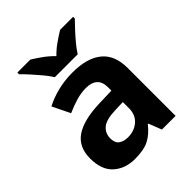

<svg xmlns="http://www.w3.org/2000/svg" viewBox="-214 -894 1032 1032"><g transform="rotate(-45 302.0 -378.0)"><path d="M302 -557Q412 -557 470.5 -509.5Q529 -462 529 -364V0H425L396 -74H392Q357 -30 318 -10Q279 10 211 10Q138 10 90 -32.5Q42 -75 42 -163Q42 -250 103 -291.5Q164 -333 286 -337L381 -340V-364Q381 -407 358.5 -427Q336 -447 296 -447Q256 -447 218 -435.5Q180 -424 142 -407L93 -508Q137 -531 190.5 -544Q244 -557 302 -557ZM323 -251Q251 -249 223 -225Q195 -201 195 -162Q195 -128 215 -113.5Q235 -99 267 -99Q315 -99 348 -127.5Q381 -156 381 -208V-253ZM217 -606Q203 -629 180.5 -656Q158 -683 134.5 -709Q111 -735 92 -753V-766H191Q217 -750 247 -728.5Q277 -707 303 -680Q329 -707 360 -728.5Q391 -750 417 -766H516V-753Q498 -735 474 -709Q450 -683 427.5 -656Q405 -629 391 -606Z"/></g></svg>

Font: Noto Sans Adlam Unjoined
Style: Regular
Weight: 400
Designer: Mark Jamra, Neil Patel
Foundry: JamraPatel LLC
Version: Version 3.001